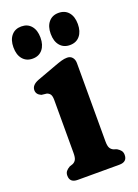

<svg xmlns="http://www.w3.org/2000/svg" viewBox="-127 -699 544 755"><g transform="rotate(-20 145.0 -321.5)"><path d="M218 -432.5V-105.5Q218 -86 222.8 -77.5Q227.5 -69 236.5 -65L250 -60.5Q260 -54.5 265.5 -47.5Q271 -40.5 271 -29.5Q271 0 238 0H64Q31 0 31 -29.5Q31 -40.5 36.5 -47.5Q42 -54.5 52.5 -60.5L66 -65Q75 -69 79.8 -77.5Q84.5 -86 84.5 -105.5V-326Q84.5 -343 79.8 -350.2Q75 -357.5 65.5 -360.5L44 -363Q24 -371.5 24 -389.5Q24 -411 53.5 -422.5L135 -452.5Q152.5 -459 164.8 -462.5Q177 -466 188.5 -466Q202 -466 210 -456.8Q218 -447.5 218 -432.5ZM61 -508.5Q34.9 -508.5 19.7 -526.5Q4.4 -544.5 4.4 -576Q4.4 -607 19.7 -625Q34.9 -643 61 -643Q87.4 -643 102.5 -625Q117.6 -607 117.6 -576Q117.6 -545 102.5 -526.8Q87.4 -508.5 61 -508.5ZM216.9 -508.5Q190.8 -508.5 175.6 -526.5Q160.3 -544.5 160.3 -576Q160.3 -607 175.6 -625Q190.8 -643 216.9 -643Q243.7 -643 258.8 -625Q273.9 -607 273.9 -576Q273.9 -545 258.8 -526.8Q243.7 -508.5 216.9 -508.5Z"/></g></svg>

Font: Fraunces 72pt SuperSoft SemiBold
Style: Regular
Weight: 600
Version: Version 1.000;[b76b70a41]